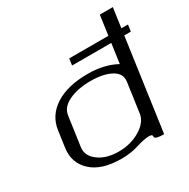

<svg xmlns="http://www.w3.org/2000/svg" viewBox="-167 -905 1047 1061"><g transform="rotate(-30 356.5 -375.0)"><path d="M523.4 -167 549.8 -354.5Q556.6 -404.3 507.3 -431.2Q458 -458 377 -458Q295.9 -458 238.8 -431.2Q181.6 -404.3 174.8 -354.5L148.4 -167Q141.6 -115.2 190.9 -78.6Q240.2 -42 318.4 -42Q396.5 -42 456.5 -78.6Q516.6 -115.2 523.4 -167ZM583 0Q556.6 0 543 -3.4Q529.3 -6.8 526.9 -11.2Q524.4 -15.6 524.9 -20.5Q525.4 -25.4 521.5 -28.8Q517.6 -32.2 504.9 -32.2Q472.7 -32.2 422.9 -16.1Q373 0 312.5 0Q185.5 0 122.1 -59.1Q58.6 -118.2 71.3 -208L85.9 -312.5Q98.6 -400.4 176.8 -450.2Q254.9 -500 382.8 -500Q488.3 -500 564.5 -458L582 -583H332L337.9 -625H587.9L605.5 -750H688.5L670.9 -625H712.9L707 -583H665Z"/></g></svg>

Font: okolaks
Style: RegularItalic
Weight: 500
Italic angle: -8°
Version: Version 000.6.0